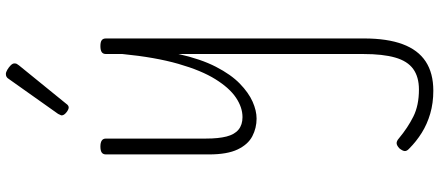

<svg xmlns="http://www.w3.org/2000/svg" viewBox="-441 -436 1496 654"><g transform="rotate(-90 307.0 -109.0)"><path d="M230 17Q198 17 170 2.5Q142 -12 125 -47.5Q108 -83 108 -145V-496Q108 -506 114.5 -510.5Q121 -515 135 -515Q148 -515 155 -510.5Q162 -506 162 -496V-155Q162 -113 169 -85.5Q176 -58 192.5 -44.5Q209 -31 235 -31Q268 -31 301 -53Q334 -75 364 -123Q394 -171 416.5 -249.5Q439 -328 450 -440V-496Q450 -506 456.5 -510.5Q463 -515 477 -515Q491 -515 497 -510.5Q503 -506 503 -496V383Q503 462 483.5 514.5Q464 567 424.5 593Q385 619 325 619Q283 619 247 608.5Q211 598 181.5 579.5Q152 561 128 537Q119 529 119.5 521.5Q120 514 129 503Q139 494 146.5 494Q154 494 163 502Q199 532 237 551Q275 570 329 570Q372 570 399 550.5Q426 531 438 489Q450 447 450 381V-249Q433 -173 406.5 -121.5Q380 -70 349 -40Q318 -10 287.5 3.5Q257 17 230 17ZM268 -623Q261 -623 251 -631Q241 -639 241 -647Q241 -649 242.5 -651.5Q244 -654 246 -659L365 -827Q368 -832 372 -834.5Q376 -837 382 -837Q388 -837 396.5 -832Q405 -827 411.5 -820.5Q418 -814 418 -808Q418 -803 416.5 -800Q415 -797 411 -792L281 -632Q275 -623 268 -623Z"/></g></svg>

Font: Playwrite FR Moderne ExtraLight
Style: Regular
Weight: 250
Version: Version 1.002